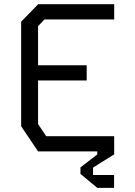

<svg xmlns="http://www.w3.org/2000/svg" viewBox="-20 -716 640 908"><path d="M160.5 -696 80 -613.5V-119L160 0H520V-72H198.5L160 -129.5V-335.5H390V-407.5H160V-592L190 -624H520V-696ZM519.5 111.5H420V76.5L520 14V-2H440V14.5L360.5 75.5V106.5L440 172.5H519.5Z"/></svg>

Font: Kode Mono
Style: Regular
Weight: 400
Monospace: yes
Designer: Isa Ozler
Foundry: Kadena LLC
Version: Version 1.000;gftools[0.9.28]